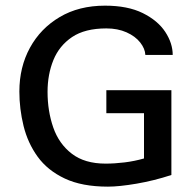

<svg xmlns="http://www.w3.org/2000/svg" viewBox="-20 -660 705 692"><path d="M369.1 12.7Q275.4 12.7 213.4 -16.6Q151.4 -45.9 115.7 -95.2Q80.1 -144.5 64.9 -206.1Q49.8 -267.6 49.8 -330.1Q49.8 -418 87.9 -487.8Q126 -557.6 195.3 -598.6Q264.6 -639.6 358.4 -639.6Q440.4 -639.6 494.6 -612.8Q548.8 -585.9 575.7 -544.9Q602.5 -503.9 602.5 -461.9H503.9Q502.9 -484.4 485.4 -506.8Q467.8 -529.3 436 -543.5Q404.3 -557.6 363.3 -557.6Q286.1 -557.6 239.7 -526.4Q193.4 -495.1 172.4 -443.4Q151.4 -391.6 151.4 -329.1Q151.4 -259.8 171.9 -200.7Q192.4 -141.6 238.8 -106Q285.2 -70.3 360.4 -70.3Q393.6 -70.3 429.2 -74.7Q464.8 -79.1 499 -88.9V-252H363.3V-335H597.7V-29.3Q535.2 -8.8 472.2 2Q409.2 12.7 369.1 12.7Z"/></svg>

Font: Padauk Book
Style: Regular
Weight: 400
Designer: Debbi Hosken, Becca Hirsbrunner Spalinger
Foundry: SIL International
Version: Version 5.000